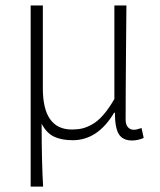

<svg xmlns="http://www.w3.org/2000/svg" viewBox="-20 -500 583 700"><path d="M91.8 180.2V-480H136.2V-178.2Q136.2 -27.8 242.2 -27.8Q263.2 -27.8 279.8 -31.7Q296.4 -35.6 316.2 -46.6Q335.9 -57.6 356.2 -80.6Q376.5 -103.5 397 -139.2V-480H440.9Q440.4 -432.6 439.7 -347.7Q439 -262.7 438.5 -193.6Q438 -124.5 438 -64Q438 -45.9 446.3 -36.4Q454.6 -26.9 467.8 -26.9Q478 -26.9 496.1 -33.2L503.9 2.9Q482.4 12.2 461.9 12.2Q427.2 12.2 413.1 -11.2Q398.9 -34.7 398.9 -88.9H396Q336.4 11.2 245.1 11.2Q204.6 11.2 177.2 -1.7Q149.9 -14.6 131.8 -48.8Q131.8 90.8 137.2 180.2Z"/></svg>

Font: Source Sans Pro Light
Style: Regular
Weight: 300
Designer: Paul D. Hunt
Foundry: Adobe Systems Incorporated
Version: Version 2.020;PS 2.0;hotconv 1.0.86;makeotf.lib2.5.63406